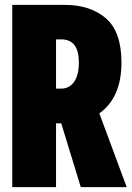

<svg xmlns="http://www.w3.org/2000/svg" viewBox="-20 -768 540 788"><path d="M210 -606.4V-404.3H231.4Q264.6 -404.3 284.2 -432.1Q303.7 -460 303.7 -511.7Q303.7 -606.4 231.4 -606.4ZM500 0H311.5L231.4 -261.7H210V0H30.3V-748H245.1Q350.6 -748 414.6 -692.9Q478.5 -637.7 478.5 -511.7Q478.5 -367.2 387.7 -302.7Z"/></svg>

Font: Gen Shin Gothic Monospace Heavy
Style: Bold
Weight: 800
Designer: [Source Han Sans]
Ryoko NISHIZUKA  (kana & ideographs); Paul D. Hunt (Latin, Greek & Cyrillic); Wenlong ZHANG  (bopomofo
Version: Version 1.002.20150607